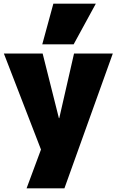

<svg xmlns="http://www.w3.org/2000/svg" viewBox="-20 -810 632 1040"><path d="M124 210 202 0 1 -520H211L299 -170H301L381 -520H591L329 210ZM379 -570H209L269 -790H499Z"/></svg>

Font: M PLUS 1 Black
Style: Regular
Weight: 900
Designer: Coji Morishita
Foundry: UNDERFOREST DESIGN
Version: Version 1.001